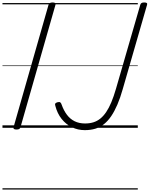

<svg xmlns="http://www.w3.org/2000/svg" viewBox="-20 -1035 1212 1555"><path d="M113 14Q99 14 93 9.5Q87 5 90 -6L373 -996Q377 -1006 384 -1010.5Q391 -1015 406 -1015Q420 -1015 426.5 -1010.5Q433 -1006 429 -995L146 -5Q143 5 136 9.5Q129 14 113 14ZM667 19Q611 19 562.5 -4.5Q514 -28 479 -72Q444 -116 428 -178Q423 -192 429 -198Q435 -204 446 -207Q461 -211 468 -206Q475 -201 479 -188Q496 -140 522 -105.5Q548 -71 584.5 -53Q621 -35 669 -35Q706 -35 736.5 -44.5Q767 -54 792.5 -74.5Q818 -95 840 -127.5Q862 -160 881.5 -206.5Q901 -253 919 -315L1116 -996Q1119 -1006 1126 -1010.5Q1133 -1015 1148 -1015Q1163 -1015 1168.5 -1010.5Q1174 -1006 1171 -996L974 -313Q954 -242 930.5 -187.5Q907 -133 880.5 -94Q854 -55 822 -29.5Q790 -4 751.5 7.5Q713 19 667 19ZM0 490H1096V500H0ZM0 -20H1096V0H0ZM0 -505H1096V-500H0ZM0 -1010H1096V-1000H0Z"/></svg>

Font: Playwrite AU NSW Guides
Style: Regular
Weight: 400
Designer: Veronika Burian, José Scaglione
Foundry: TypeTogether
Version: Version 1.003